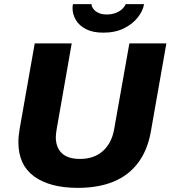

<svg xmlns="http://www.w3.org/2000/svg" viewBox="-20 -897 825 929"><path d="M357 12Q221 12 145 -43.5Q69 -99 69 -209Q69 -224 70.5 -240Q72 -256 75 -273L148 -687H327L254 -271Q253 -263 251.5 -253Q250 -243 250 -234Q250 -184 279 -156Q308 -128 367 -128Q435 -128 477.5 -166Q520 -204 532 -270L606 -687H785L710 -261Q694 -170 648 -109Q602 -48 529 -18Q456 12 357 12ZM480 -739Q429 -739 396 -756Q363 -773 347 -800.5Q331 -828 331 -857Q331 -862 331.5 -867.5Q332 -873 333 -877H423Q423 -874 423.5 -871Q424 -868 425 -865Q429 -856 438 -847Q447 -838 461.5 -832.5Q476 -827 496 -827Q522 -827 541.5 -835Q561 -843 573 -855Q585 -867 588 -877H677Q672 -845 647 -813Q622 -781 580 -760Q538 -739 480 -739Z"/></svg>

Font: Archivo SemiBold ExtraBold
Style: Italic
Weight: 800
Italic angle: -10°
Version: Version 2.001